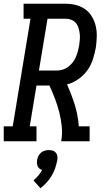

<svg xmlns="http://www.w3.org/2000/svg" viewBox="-44 -755 564 1026"><path d="M-24 0V-80H24L119 -655H82V-735H306Q335 -735 362.5 -728Q390 -721 412 -705Q434 -689 448 -665Q462 -641 468 -614Q474 -587 473 -557.5Q472 -528 468 -500Q462 -468 452 -437Q442 -406 422.5 -379Q403 -352 374.5 -332Q346 -312 314 -304Q338 -251 355.5 -195Q373 -139 377 -80H435V0H283Q290 -40 286 -79.5Q282 -119 272.5 -156Q263 -193 249.5 -228.5Q236 -264 220 -298H151L115 -80H151V0ZM164 -378H258Q274 -378 290 -382.5Q306 -387 319.5 -397Q333 -407 343.5 -420.5Q354 -434 361 -449.5Q368 -465 372 -480.5Q376 -496 379 -512Q381 -527 382.5 -543.5Q384 -560 382 -575.5Q380 -591 375.5 -606Q371 -621 361 -632.5Q351 -644 336.5 -649.5Q322 -655 306 -655H210ZM172 251 135 209Q149 197 161 183Q173 169 181 153Q173 151 167 146Q161 141 157.5 133.5Q154 126 153.5 117.5Q153 109 154 101Q156 90 161 79.5Q166 69 175 61Q184 53 195 50Q206 47 217 47Q228 47 238 50Q248 53 254.5 61Q261 69 262.5 79.5Q264 90 262 101Q258 122 251 143Q244 164 232.5 183.5Q221 203 205.5 220Q190 237 172 251Z"/></svg>

Font: Iosevka Curly Slab MdObl
Style: Regular
Weight: 500
Italic angle: -9°
Monospace: yes
Designer: Belleve Invis
Foundry: Belleve Invis
Version: Version 11.0.0; ttfautohint (v1.8.3)